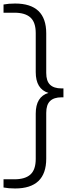

<svg xmlns="http://www.w3.org/2000/svg" viewBox="-39 -838 401 1088"><path d="M46.5 230Q9.5 230 -19 224.5V178H42.5Q103.5 178 133.5 150.8Q163.5 123.5 163.5 62.5V-194Q163.5 -290 235.5 -311.5Q163.5 -333.5 163.5 -429.5V-650.5Q163.5 -711.5 133.5 -738.8Q103.5 -766 42.5 -766H-19V-812.5Q9.5 -818 46.5 -818Q223 -818 223 -649V-424.5Q223 -378.5 244.8 -357.8Q266.5 -337 309.5 -337H320.5V-286.5H309.5Q266.5 -286.5 244.8 -265.5Q223 -244.5 223 -198.5V61Q223 230 46.5 230Z"/></svg>

Font: Encode Sans Lt
Style: Regular
Weight: 300
Designer: Multiple Designers
Foundry: Impallari Type
Version: Version 3.002; ttfautohint (v1.8.3) -l 8 -r 50 -G 200 -x 14 